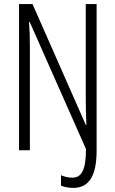

<svg xmlns="http://www.w3.org/2000/svg" viewBox="-20 -734 564 938"><path d="M338 184C414 184 452 126 452 2V-714H399V-250C399 -215 400 -172 402 -124H399L139 -714H73V0H126V-500C126 -548 125 -587 122 -627H125L400 -6C400 98 378 134 333 134C314 134 293 129 278 122V173C294 180 317 184 338 184Z"/></svg>

Font: Noto Sans Display Condensed Light
Style: Regular
Weight: 300
Width: 3
Designer: Monotype Design Team
Foundry: Monotype Imaging Inc.
Version: Version 1.900